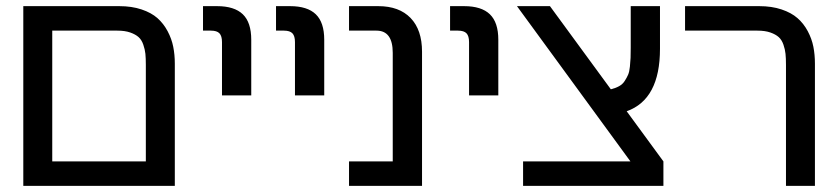

<svg xmlns="http://www.w3.org/2000/svg" viewBox="-20 -608 2741 628"><path d="M56.2 -587.9H370.1Q411.1 -587.9 443.1 -577.1Q475.1 -566.4 495.1 -548.6Q515.1 -530.8 528.3 -505.9Q541.5 -481 546.6 -455.1Q551.8 -429.2 551.8 -399.9V0H56.2ZM150.9 -507.8V-80.1H457V-396Q457 -417.5 455.6 -431.9Q454.1 -446.3 448.7 -461.9Q443.4 -477.5 433.3 -486.6Q423.3 -495.6 406 -501.7Q388.7 -507.8 363.8 -507.8Z M801.8 -478V-295.9H706.1V-470.2Q706.1 -490.2 697.8 -499Q689.5 -507.8 669.9 -507.8H644V-587.9H689.9Q746.6 -587.9 774.2 -561.3Q801.8 -534.7 801.8 -478Z M1040.5 -478V-295.9H944.8V-470.2Q944.8 -490.2 936.5 -499Q928.2 -507.8 908.7 -507.8H882.8V-587.9H928.7Q985.4 -587.9 1012.9 -561.3Q1040.5 -534.7 1040.5 -478Z M1360.4 -439V0H1121.6V-80.1H1264.6V-435.1Q1264.6 -507.8 1211.4 -507.8H1121.6V-587.9H1217.3Q1285.6 -587.9 1323 -549.1Q1360.4 -510.3 1360.4 -439Z M1609.9 -478V-295.9H1514.2V-470.2Q1514.2 -490.2 1505.9 -499Q1497.6 -507.8 1478 -507.8H1452.1V-587.9H1498Q1554.7 -587.9 1582.3 -561.3Q1609.9 -534.7 1609.9 -478Z M2042 -80.1 1670.9 -587.9H1778.8L1978 -315.9Q1993.7 -319.8 2005.1 -326.2Q2016.6 -332.5 2023.4 -343.3Q2030.3 -354 2034.4 -363.5Q2038.6 -373 2040.3 -390.1Q2042 -407.2 2042.5 -418.9Q2043 -430.7 2043 -452.1V-587.9H2138.7V-448.2Q2138.7 -282.7 2029.8 -244.1L2149.9 -80.1V0H1690.9V-80.1Z M2645.5 -399.9V0H2550.8V-396Q2550.8 -417.5 2549.3 -431.9Q2547.9 -446.3 2542.5 -461.9Q2537.1 -477.5 2527.1 -486.6Q2517.1 -495.6 2499.8 -501.7Q2482.4 -507.8 2457.5 -507.8H2220.7V-587.9H2463.4Q2504.4 -587.9 2536.4 -577.1Q2568.4 -566.4 2588.6 -548.6Q2608.9 -530.8 2622.1 -505.9Q2635.3 -481 2640.4 -455.1Q2645.5 -429.2 2645.5 -399.9Z"/></svg>

Font: LT Superior Med
Style: Regular
Weight: 500
Designer: Daniel Lyons
Foundry: LyonsType
Version: Version 1.000